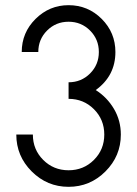

<svg xmlns="http://www.w3.org/2000/svg" viewBox="-20 -711 529 742"><path d="M245 -329V-393Q294 -393 328 -427Q362 -461 362 -510Q362 -559 328 -593Q294 -627 245 -627Q196 -627 162 -593Q128 -559 128 -510H64Q64 -585 117.5 -638Q171 -691 245 -691Q320 -691 373 -638Q426 -585 426 -510Q426 -418 350 -363Q394 -335 420.5 -290Q447 -245 447 -191Q447 -108 387.5 -48.5Q328 11 245 11Q162 11 102.5 -48.5Q43 -108 43 -191H107Q107 -133 147 -93Q187 -53 245 -53Q303 -53 343 -93Q383 -133 383 -191Q383 -249 343 -289Q303 -329 245 -329Z"/></svg>

Font: Timtura
Style: Regular
Weight: 400
Version: Version 1.0